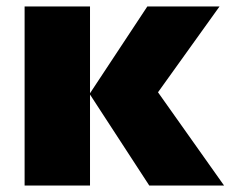

<svg xmlns="http://www.w3.org/2000/svg" viewBox="-20 -573 712 593"><path d="M435 -553H658L468 -288L672 0H441L258 -281V0H56V-553H258V-285Z"/></svg>

Font: Noto Sans Display Black
Style: Regular
Weight: 900
Designer: Monotype Design Team
Foundry: Monotype Imaging Inc.
Version: Version 2.003